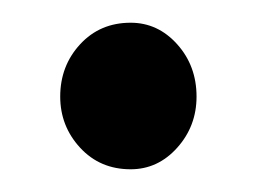

<svg xmlns="http://www.w3.org/2000/svg" viewBox="-20 -421 226 169"><path d="M33 -336Q33 -363 50.5 -382Q68 -401 95 -401Q119 -401 136 -382Q153 -363 153 -336Q153 -310 136 -291Q119 -272 95 -272Q68 -272 50.5 -291Q33 -310 33 -336Z"/></svg>

Font: Mukta Vaani Medium
Style: Regular
Weight: 500
Designer: Noopur Datye, Girish Dalvi, Yashodeep Gholap, Pallavi Karambelkar
Foundry: Ek Type
Version: Version 2.538;PS 1.000;hotconv 16.6.51;makeotf.lib2.5.65220;